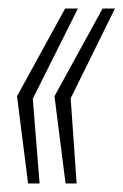

<svg xmlns="http://www.w3.org/2000/svg" viewBox="-20 -530 290 451"><path d="M46 -99 20 -304 133 -510H163L57 -298L73 -99ZM134 -99 108 -304 221 -510H250L146 -299L160 -99Z"/></svg>

Font: Saira Ultra Condensed Thin
Style: Italic
Weight: 100
Width: 1
Italic angle: -12°
Designer: Hector Gatti with collaboration of the Omnibus-Type team
Foundry: Omnibus-Type
Version: Version 1.001; ttfautohint (v1.8)